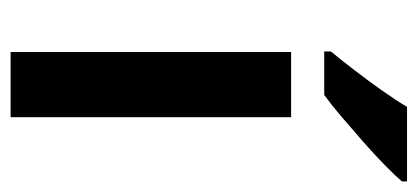

<svg xmlns="http://www.w3.org/2000/svg" viewBox="-238 -568 806 371"><g transform="rotate(90 165.5 -383.0)"><path d="M207 0H81V-542H207ZM331 -756Q319 -742 298.5 -722Q278 -702 253.5 -680.5Q229 -659 205.5 -639Q182 -619 164 -606H80V-619Q95 -637 115 -663Q135 -689 154.5 -716.5Q174 -744 187 -766H331Z"/></g></svg>

Font: Noto Sans Hanifi Rohingya SemiBold
Style: Regular
Weight: 600
Version: Version 2.101